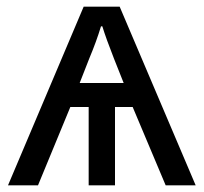

<svg xmlns="http://www.w3.org/2000/svg" viewBox="-20 -556 612 576"><path d="M339 -536 567 0H477L378 -235H325V0H246V-235H191L94 0H4L231 -536ZM283 -477Q269 -431 248 -381L219 -307H351L322 -380Q298 -441 287 -477Z"/></svg>

Font: Noto Sans Historical
Style: Regular
Weight: 400
Designer: Monotype Design Team
Foundry: Monotype Imaging Inc.
Version: Version 2.013; ttfautohint (v1.8.4.7-5d5b)